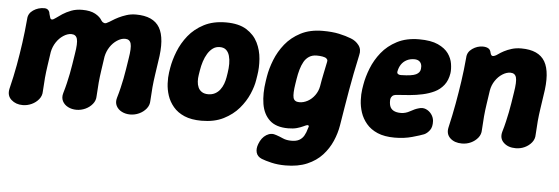

<svg xmlns="http://www.w3.org/2000/svg" viewBox="-48 -666 3006 1032"><g transform="rotate(5 1454.5 -150.0)"><path d="M83 19Q46 19 21.5 -3Q-3 -25 5 -62Q22 -131 33 -192Q44 -253 52.5 -314Q61 -375 67 -444Q68 -474 94.5 -492Q121 -510 154 -510Q168 -510 175.5 -502Q183 -494 184 -482Q187 -474 189.5 -463.5Q192 -453 200 -453Q207 -453 220 -463Q233 -473 253 -486Q273 -499 299 -509Q325 -519 358 -519Q402 -519 428.5 -504.5Q455 -490 466 -470Q471 -462 480 -459Q489 -456 498 -462Q507 -466 521.5 -475.5Q536 -485 555 -494.5Q574 -504 597.5 -511.5Q621 -519 648 -519Q742 -519 776 -461Q810 -403 789 -279Q783 -237 778 -203.5Q773 -170 770 -137.5Q767 -105 765 -64Q765 -40 749.5 -21Q734 -2 711 8.5Q688 19 663 19Q638 19 617.5 8.5Q597 -2 587.5 -21Q578 -40 585 -64Q594 -94 600 -120Q606 -146 611 -170.5Q616 -195 620 -221.5Q624 -248 629 -279Q639 -338 632.5 -361Q626 -384 601 -384Q580 -384 558 -369.5Q536 -355 520.5 -331.5Q505 -308 499 -279Q493 -237 488 -203.5Q483 -170 480 -137.5Q477 -105 475 -64Q475 -40 459.5 -21Q444 -2 421 8.5Q398 19 373 19Q348 19 327.5 8.5Q307 -2 297.5 -21Q288 -40 295 -64Q304 -94 310 -120Q316 -146 321 -170.5Q326 -195 330 -221.5Q334 -248 339 -279Q349 -338 342.5 -361Q336 -384 311 -384Q290 -384 268 -369.5Q246 -355 230.5 -331.5Q215 -308 209 -279Q203 -237 198 -203.5Q193 -170 190 -137.5Q187 -105 185 -64Q185 -40 169.5 -21Q154 -2 131 8.5Q108 19 83 19Z M1322 -225Q1317 -191 1299 -149Q1281 -107 1248.5 -69Q1216 -31 1166.5 -6Q1117 19 1048 19Q993 19 955.5 3Q918 -13 895 -40.5Q872 -68 861.5 -100Q851 -132 849.5 -165Q848 -198 852 -225L856 -250Q863 -292 881.5 -339Q900 -386 932.5 -426.5Q965 -467 1015 -493Q1065 -519 1134 -519Q1203 -519 1244.5 -493Q1286 -467 1306 -426.5Q1326 -386 1329.5 -339Q1333 -292 1326 -250ZM1166 -250Q1170 -275 1170 -298.5Q1170 -322 1164.5 -341.5Q1159 -361 1146.5 -372.5Q1134 -384 1112 -384Q1091 -384 1075 -372.5Q1059 -361 1047 -341.5Q1035 -322 1027.5 -298.5Q1020 -275 1016 -250L1012 -225Q1009 -207 1010 -189.5Q1011 -172 1017.5 -157.5Q1024 -143 1037.5 -134.5Q1051 -126 1071 -126Q1092 -126 1108 -134.5Q1124 -143 1135 -157.5Q1146 -172 1152.5 -189.5Q1159 -207 1162 -225Z M1518 219Q1477 219 1443 211Q1409 203 1389 195Q1365 185 1359 164Q1353 143 1363 117Q1376 82 1402 66Q1428 50 1456 61Q1474 67 1493 75.5Q1512 84 1539 84Q1565 84 1581 75Q1597 66 1606.5 49.5Q1616 33 1622 10Q1627 -1 1624.5 -4.5Q1622 -8 1616 -7Q1609 -5 1595.5 1.5Q1582 8 1562.5 13.5Q1543 19 1515 19Q1450 19 1415.5 -13Q1381 -45 1372 -100Q1363 -155 1374 -225L1378 -250Q1385 -292 1403.5 -339Q1422 -386 1454.5 -426.5Q1487 -467 1537 -493Q1587 -519 1656 -519Q1707 -519 1744 -511Q1781 -503 1809 -492Q1836 -482 1853 -459.5Q1870 -437 1862 -406Q1850 -352 1841 -305Q1832 -258 1824 -213.5Q1816 -169 1808.5 -122Q1801 -75 1792 -21Q1785 22 1766.5 64.5Q1748 107 1716 142Q1684 177 1635 198Q1586 219 1518 219ZM1563 -126Q1586 -126 1608 -138Q1630 -150 1646 -172Q1662 -194 1667 -221Q1673 -258 1680 -291Q1687 -324 1693 -354Q1695 -363 1693 -366.5Q1691 -370 1686 -375Q1679 -379 1666 -381.5Q1653 -384 1635 -384Q1611 -384 1594 -373Q1577 -362 1566.5 -343.5Q1556 -325 1549 -300.5Q1542 -276 1538 -250L1534 -225Q1525 -169 1530.5 -147.5Q1536 -126 1563 -126Z M2090 19Q2035 19 1997.5 3Q1960 -13 1937 -40.5Q1914 -68 1903.5 -100Q1893 -132 1891.5 -165Q1890 -198 1894 -225L1898 -250Q1905 -292 1923.5 -339Q1942 -386 1974.5 -426.5Q2007 -467 2057 -493Q2107 -519 2176 -519Q2240 -519 2278 -501.5Q2316 -484 2334.5 -458Q2353 -432 2357.5 -403Q2362 -374 2359 -352Q2353 -313 2333 -287.5Q2313 -262 2284 -248Q2255 -234 2220.5 -226.5Q2186 -219 2151.5 -216Q2117 -213 2085 -211Q2066 -210 2058.5 -203Q2051 -196 2049 -186Q2047 -165 2052 -149Q2057 -133 2072 -124.5Q2087 -116 2112 -116Q2137 -116 2161.5 -130Q2186 -144 2205 -149Q2226 -156 2244 -148.5Q2262 -141 2274 -125Q2286 -109 2288 -89Q2290 -56 2276.5 -38Q2263 -20 2247 -13Q2227 -5 2184 7Q2141 19 2090 19ZM2097 -319Q2154 -320 2175.5 -330.5Q2197 -341 2199 -361Q2201 -376 2197 -387Q2193 -398 2183.5 -404Q2174 -410 2159 -410Q2136 -410 2118 -400.5Q2100 -391 2089 -374.5Q2078 -358 2074 -335Q2073 -326 2080.5 -322Q2088 -318 2097 -319Z M2436 -443Q2437 -473 2463.5 -491.5Q2490 -510 2520 -510Q2538 -510 2549.5 -503.5Q2561 -497 2564 -481Q2566 -471 2571 -466.5Q2576 -462 2587 -466Q2594 -468 2605.5 -476.5Q2617 -485 2635 -494.5Q2653 -504 2676 -511Q2699 -518 2727 -518Q2821 -518 2855 -460Q2889 -402 2868 -278Q2862 -236 2857 -203Q2852 -170 2849 -137Q2846 -104 2844 -63Q2844 -39 2829 -20.5Q2814 -2 2791.5 8.5Q2769 19 2743 19Q2702 19 2678 -4Q2654 -27 2664 -63Q2673 -93 2679 -119.5Q2685 -146 2690 -170Q2695 -194 2699 -220.5Q2703 -247 2708 -278Q2718 -338 2711.5 -360.5Q2705 -383 2680 -383Q2659 -383 2637 -369Q2615 -355 2599 -331Q2583 -307 2578 -278Q2572 -236 2567 -203Q2562 -170 2559 -137Q2556 -104 2554 -63Q2554 -39 2539 -20.5Q2524 -2 2501.5 8.5Q2479 19 2453 19Q2413 19 2389.5 -3Q2366 -25 2374 -61Q2390 -130 2401 -191Q2412 -252 2421 -313.5Q2430 -375 2436 -443Z"/></g></svg>

Font: Winky Sans
Style: Bold Italic
Weight: 700
Italic angle: -8.97852°
Designer: Simon Atzbach
Foundry: typofactur
Version: Version 1.205